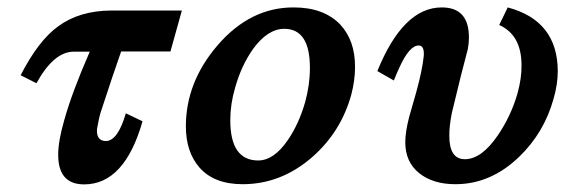

<svg xmlns="http://www.w3.org/2000/svg" viewBox="-20 -477 1545 517"><path d="M318.8 -171.9 363.8 -150.4Q315.4 19.5 206.5 19.5Q136.7 19.5 136.7 -60.1Q136.7 -97.2 152.8 -152.8Q173.3 -227.1 221.7 -337.9H178.7Q125 -337.9 78.1 -252.9L35.6 -274.4Q83 -367.2 136.2 -405.8Q193.4 -448.2 279.8 -448.7H469.7L439 -338.4H306.2Q286.6 -283.2 251.5 -175.8Q246.6 -160.6 241.2 -129.9Q238.8 -97.7 265.1 -97.2Q297.4 -97.7 318.8 -171.9Z M633.3 19Q556.6 19 517.1 -25.9Q480.5 -67.9 480.5 -136.7Q480.5 -255.4 565.4 -354.5Q653.8 -457.5 771 -457Q851.6 -457 896 -411.1Q936.5 -367.7 936 -295.9Q936 -260.3 925.8 -221.7Q897.9 -121.1 819.8 -53.2Q736.3 19 633.3 19ZM745.6 -399.4Q700.7 -399.4 661.1 -344.7Q629.4 -299.8 612.8 -239.7Q600.1 -196.3 600.1 -153.3Q600.1 -44.9 675.3 -44.9Q717.3 -44.9 754.9 -99.6Q785.2 -144 801.8 -202.6Q814.5 -248.5 814.5 -294.4Q814.5 -399.4 745.6 -399.4Z M1107.4 -354.5Q1082 -354.5 1054.7 -293.5Q1050.8 -285.6 1040.5 -260.3L996.1 -285.6Q1065.9 -457.5 1169.9 -457Q1242.7 -457 1242.7 -376Q1242.7 -360.8 1239.7 -344.7Q1224.1 -287.6 1196.8 -173.3Q1189.5 -136.7 1189.9 -110.8Q1189.9 -48.3 1231.9 -48.3Q1276.4 -48.3 1320.3 -112.3Q1356 -164.6 1373.5 -225.6Q1384.8 -266.6 1384.3 -301.3Q1384.3 -382.8 1324.2 -409.7L1347.2 -457Q1481.4 -421.4 1481.9 -285.6Q1481.9 -250 1470.7 -211.4Q1445.3 -119.6 1377.9 -54.7Q1301.3 19 1206.5 19Q1145.5 19 1108.4 -11Q1071.3 -41 1071.3 -94.2Q1071.3 -121.1 1081.5 -161.1Q1090.8 -194.3 1100.6 -228Q1117.2 -288.1 1121.1 -326.7Q1123 -354.5 1107.4 -354.5Z"/></svg>

Font: Accordance
Style: Bold-Italic
Weight: 700
Italic angle: -11°
Version: Version 1.2 (build January 31, 2020) Miklal Software Solutio